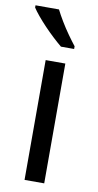

<svg xmlns="http://www.w3.org/2000/svg" viewBox="-89 -806 434 846"><g transform="rotate(10 128.5 -383.0)"><path d="M173 0H85V-536H173ZM104 -766Q115 -744 131.5 -716.5Q148 -689 166.5 -663Q185 -637 200 -618V-606H141Q124 -620 103 -639.5Q82 -659 61.5 -680.5Q41 -702 24.5 -722Q8 -742 -1 -756V-766Z"/></g></svg>

Font: Noto Sans Khmer UI
Style: Regular
Weight: 400
Designer: Danh Hong and the Monotype Design Team
Foundry: Monotype Imaging Inc.
Version: Version 2.002